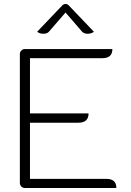

<svg xmlns="http://www.w3.org/2000/svg" viewBox="-20 -947 661 967"><path d="M80 -675Q80 -685 87.5 -692.5Q95 -700 106 -700H546Q546 -654 496 -654H131V-376H426Q426 -329 375 -329H131V-46H517Q566 -46 566 0H106Q95 0 87.5 -7.5Q80 -15 80 -26ZM198 -777Q180 -777 167 -787L294 -920Q301 -927 310 -927Q319 -927 326 -920L453 -787Q440 -777 421 -777Q403 -777 393 -788L310 -884L227 -788Q218 -777 198 -777Z"/></svg>

Font: K2D Thin
Style: Regular
Weight: 100
Designer: Katatrad Aksorn Co.,Ltd.
Foundry: Cadson Demak Co.,Ltd.
Version: Version 1.000; ttfautohint (v1.6)